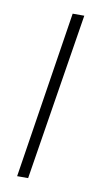

<svg xmlns="http://www.w3.org/2000/svg" viewBox="-68 -567 320 602"><g transform="rotate(10 92.0 -266.0)"><path d="M66 0H31L114 -532H151Z"/></g></svg>

Font: Georama ExtraCondensed Thin ExtraLight
Style: Italic
Weight: 250
Italic angle: -9°
Version: Version 1.001